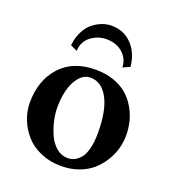

<svg xmlns="http://www.w3.org/2000/svg" viewBox="-123 -745 765 850"><g transform="rotate(20 259.5 -320.5)"><path d="M366.2 -493.2Q364.7 -534.2 334.7 -560.5Q304.7 -586.9 257.8 -586.9Q218.3 -586.9 185.5 -562.3Q152.8 -537.6 150.9 -493.2L119.1 -507.8Q122.6 -544.9 137.5 -574Q152.3 -603 173.3 -619.1Q194.3 -635.3 215.8 -643.1Q237.3 -650.9 257.8 -650.9Q317.4 -650.9 355.5 -610.6Q393.6 -570.3 398.9 -507.8ZM250 -402.8Q219.7 -402.8 197.5 -376.5Q175.3 -350.1 165.5 -311.8Q155.8 -273.4 155.8 -229Q155.8 -199.7 163.1 -167Q170.4 -134.3 184.3 -103.5Q198.2 -72.8 221.9 -53Q245.6 -33.2 274.9 -33.2Q290.5 -33.2 304.4 -39.3Q318.4 -45.4 332.5 -60.5Q346.7 -75.7 355.2 -107.4Q363.8 -139.2 363.8 -184.1Q363.8 -289.1 333 -345.9Q302.2 -402.8 250 -402.8ZM34.2 -207Q34.2 -312.5 93.8 -378.2Q153.3 -443.8 259.8 -443.8Q307.1 -443.8 345.7 -430.2Q384.3 -416.5 409.7 -394Q435.1 -371.6 452.4 -341.6Q469.7 -311.5 477.3 -280Q484.9 -248.5 484.9 -215.8Q484.9 -184.6 476.3 -153.6Q467.8 -122.6 449.5 -92.8Q431.2 -63 405.3 -40.3Q379.4 -17.6 341.6 -3.9Q303.7 9.8 258.8 9.8Q206.1 9.8 162.1 -9.5Q118.2 -28.8 91.1 -60.1Q64 -91.3 49.1 -129.4Q34.2 -167.5 34.2 -207Z"/></g></svg>

Font: Linux Libertine G
Style: Semibold
Weight: 600
Designer: Philipp H. Poll
Foundry: Philipp H. Poll
Version: Version 5.1.1